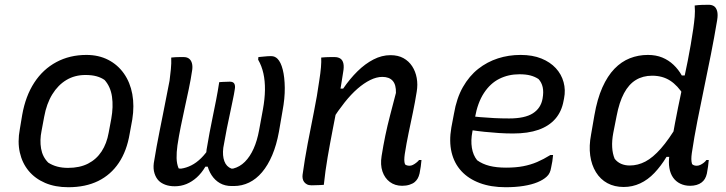

<svg xmlns="http://www.w3.org/2000/svg" viewBox="-20 -773 3040 804"><path d="M342 -543Q393 -543 433 -522.5Q473 -502 499 -465Q525 -428 534 -379Q543 -330 534 -273L523 -213Q511 -141 477.5 -91Q444 -41 391 -15Q338 11 266 11Q211 11 169 -7Q127 -25 100 -57.5Q73 -90 63 -134.5Q53 -179 63 -232L73 -292Q87 -371 123.5 -427Q160 -483 216 -513Q272 -543 342 -543ZM338 -459Q293 -459 258 -438Q223 -417 199 -378Q175 -339 165 -284L154 -225Q146 -186 152 -151Q158 -116 182 -92Q199 -81 219.5 -75.5Q240 -70 265 -70Q314 -70 349 -88Q384 -106 405.5 -139Q427 -172 435 -217L446 -276Q455 -326 449 -368Q443 -410 418 -438Q404 -448 384.5 -453.5Q365 -459 338 -459Z M898 -429Q906 -430 913.5 -430Q921 -430 928 -430.5Q935 -431 942 -431Q957 -431 961.5 -422Q966 -413 963 -398Q960 -378 955.5 -357.5Q951 -337 947 -316.5Q943 -296 938.5 -276Q934 -256 930 -235.5Q926 -215 922.5 -195Q919 -175 915 -154Q911 -121 919.5 -98Q928 -75 949 -67H956Q984 -74 1005.5 -95.5Q1027 -117 1042 -150.5Q1057 -184 1065 -228L1081 -315Q1089 -359 1089.5 -396.5Q1090 -434 1083 -465.5Q1076 -497 1061 -523L1062 -534Q1075 -535 1088.5 -536.5Q1102 -538 1115 -538Q1124 -538 1130.5 -535Q1137 -532 1142 -527Q1156 -513 1164 -481.5Q1172 -450 1172.5 -405.5Q1173 -361 1163 -308L1148 -221Q1138 -166 1120 -123.5Q1102 -81 1077.5 -52Q1053 -23 1023 -8.5Q993 6 959 6H950Q922 6 901 -6Q880 -18 866 -39.5Q852 -61 846.5 -88.5Q841 -116 845 -146Q851 -183 857.5 -217Q864 -251 871 -285Q878 -319 885 -354.5Q892 -390 898 -429ZM697 -532Q706 -533 714.5 -533.5Q723 -534 732 -534Q741 -534 749 -534Q763 -534 771.5 -527.5Q780 -521 783.5 -509Q787 -497 785 -481Q779 -440 770.5 -400Q762 -360 753.5 -321Q745 -282 737 -243Q729 -204 723 -164Q719 -135 719.5 -111Q720 -87 728 -68Q730 -67 733 -67Q736 -67 739 -67Q760 -70 781 -80.5Q802 -91 822 -110.5Q842 -130 860 -159L862 -75H840Q824 -48 804 -30Q784 -12 761 -2.5Q738 7 712 7Q689 7 672 0.5Q655 -6 645 -16Q633 -28 627 -47Q621 -66 624 -90Q630 -127 636 -160Q642 -193 648.5 -225Q655 -257 661.5 -290Q668 -323 675 -358.5Q682 -394 690 -435Q693 -458 695.5 -483Q698 -508 697 -532Z M1325 -532Q1335 -533 1344.5 -533.5Q1354 -534 1363 -534Q1372 -534 1381 -534Q1396 -534 1405.5 -527.5Q1415 -521 1418 -507Q1421 -493 1417 -471Q1408 -410 1396.5 -350.5Q1385 -291 1373.5 -232Q1362 -173 1352 -115Q1342 -57 1336 1Q1328 2 1319.5 2Q1311 2 1302.5 2.5Q1294 3 1285 3Q1273 3 1265.5 -1Q1258 -5 1253.5 -11Q1249 -17 1247.5 -25Q1246 -33 1247 -41Q1256 -106 1268.5 -172Q1281 -238 1294.5 -304.5Q1308 -371 1317 -436Q1322 -467 1324 -491Q1326 -515 1325 -532ZM1615 -542Q1647 -542 1669.5 -529.5Q1692 -517 1706 -495.5Q1720 -474 1725 -446.5Q1730 -419 1725 -389Q1718 -345 1709 -302Q1700 -259 1691 -216Q1682 -173 1675 -128Q1673 -114 1673 -103.5Q1673 -93 1676 -85Q1679 -82 1684 -80.5Q1689 -79 1695 -79Q1702 -79 1709 -82.5Q1716 -86 1723 -91.5Q1730 -97 1735 -103H1745Q1744 -89 1742 -76Q1740 -63 1737 -47Q1734 -34 1729 -25.5Q1724 -17 1717 -11Q1709 -4 1695 0.5Q1681 5 1664 5Q1634 5 1612.5 -11Q1591 -27 1581.5 -55Q1572 -83 1578 -120Q1585 -164 1593.5 -205Q1602 -246 1613.5 -290Q1625 -334 1638 -384Q1639 -418 1624.5 -434.5Q1610 -451 1581 -451Q1557 -451 1530.5 -438Q1504 -425 1477 -401.5Q1450 -378 1423 -344Q1396 -310 1369 -268L1388 -402H1417Q1445 -443 1477 -474.5Q1509 -506 1544 -524Q1579 -542 1615 -542Z M2160 -543Q2210 -543 2247 -528Q2284 -513 2307.5 -487.5Q2331 -462 2340 -429Q2349 -396 2342 -361L2340 -351Q2332 -306 2305.5 -275.5Q2279 -245 2235 -229.5Q2191 -214 2128 -214Q2099 -214 2068.5 -216Q2038 -218 2009 -221Q1980 -224 1954 -228L1921 -224L1932 -289Q1962 -285 1991 -282.5Q2020 -280 2049.5 -278.5Q2079 -277 2112 -277Q2178 -277 2211.5 -298.5Q2245 -320 2252 -360Q2257 -388 2252.5 -408Q2248 -428 2235 -442Q2220 -452 2201 -457Q2182 -462 2155 -462Q2109 -462 2071 -443Q2033 -424 2006.5 -383.5Q1980 -343 1969 -281L1958 -221Q1951 -185 1956 -154Q1961 -123 1978 -102Q2000 -86 2029.5 -78.5Q2059 -71 2099 -71Q2140 -71 2171 -77Q2202 -83 2229 -94.5Q2256 -106 2285 -124H2296Q2295 -111 2293 -98Q2291 -85 2288 -72Q2286 -59 2281.5 -49.5Q2277 -40 2269 -33Q2255 -20 2231 -10Q2207 0 2173 5.5Q2139 11 2097 11Q2036 11 1989 -6.5Q1942 -24 1912 -56.5Q1882 -89 1871 -135Q1860 -181 1870 -239L1881 -297Q1892 -362 1918.5 -408.5Q1945 -455 1982.5 -484.5Q2020 -514 2065 -528.5Q2110 -543 2160 -543Z M2693 -543Q2727 -543 2753.5 -532Q2780 -521 2800.5 -501.5Q2821 -482 2835 -457H2863L2844 -373Q2818 -415 2786 -435.5Q2754 -456 2711 -456Q2672 -456 2642.5 -438Q2613 -420 2593 -382.5Q2573 -345 2562 -287L2548 -216Q2542 -184 2543.5 -156.5Q2545 -129 2554 -108Q2565 -94 2581 -87Q2597 -80 2617 -80Q2651 -80 2682.5 -96.5Q2714 -113 2747.5 -151Q2781 -189 2819 -253L2799 -116H2771Q2748 -78 2720.5 -49Q2693 -20 2660.5 -5Q2628 10 2592 10Q2553 10 2523.5 -6Q2494 -22 2475.5 -52Q2457 -82 2451.5 -122Q2446 -162 2455 -209L2469 -290Q2481 -359 2502.5 -407Q2524 -455 2553 -485Q2582 -515 2617.5 -529Q2653 -543 2693 -543ZM2889 -750Q2904 -752 2918.5 -752.5Q2933 -753 2948 -753Q2961 -753 2970 -747Q2979 -741 2983 -726.5Q2987 -712 2983 -688Q2971 -616 2957 -545.5Q2943 -475 2928.5 -405.5Q2914 -336 2900.5 -267.5Q2887 -199 2877 -132Q2875 -118 2875 -107Q2875 -96 2878 -86Q2882 -82 2887 -80.5Q2892 -79 2898 -79Q2905 -79 2912.5 -82.5Q2920 -86 2927 -91.5Q2934 -97 2938 -103H2948Q2947 -90 2945 -76Q2943 -62 2940 -46Q2937 -33 2931.5 -24Q2926 -15 2918 -9Q2909 -2 2896.5 1.5Q2884 5 2870 5Q2847 5 2828.5 -4Q2810 -13 2798.5 -29.5Q2787 -46 2783 -69.5Q2779 -93 2783 -122Q2794 -191 2806.5 -257Q2819 -323 2833 -388Q2847 -453 2860 -518.5Q2873 -584 2883 -652Q2887 -680 2889 -703Q2891 -726 2889 -750Z"/></svg>

Font: Rec Mono Semicasual
Style: Italic
Weight: 400
Italic angle: -10°
Version: Version 1.085; ttfautohint (v1.8.4.7-5d5b)